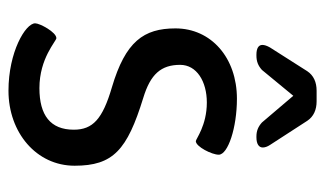

<svg xmlns="http://www.w3.org/2000/svg" viewBox="-177 -581 767 453"><g transform="rotate(90 206.5 -354.5)"><path d="M219 -718H194C174 -718 158 -711 148 -696L92 -608C88 -601 86 -595 86 -590C86 -581 94 -576 109 -576H111C125 -576 135 -580 145 -589L206 -663L269 -589C279 -580 289 -576 302 -576H304C320 -576 328 -582 328 -591C328 -596 326 -602 322 -608L265 -696C255 -711 239 -718 219 -718ZM213 -530C116 -530 47 -469 47 -385C47 -310 78 -267 186 -235C261 -213 286 -190 286 -145C286 -90 252 -64 188 -64C117 -64 77 -104 70 -104C56 -104 35 -65 35 -54C35 -31 103 9 194 9C293 9 371 -57 371 -147C371 -238 334 -271 211 -309C155 -326 133 -351 133 -396C133 -435 172 -459 222 -459C276 -459 308 -433 313 -433C326 -433 345 -471 345 -487C345 -509 281 -530 213 -530Z"/></g></svg>

Font: Asap
Style: Regular
Weight: 400
Designer: Pablo Cosgaya
Foundry: Pablo Cosgaya
Version: Version 1.007;PS 001.007;hotconv 1.0.70;makeotf.lib2.5.58329